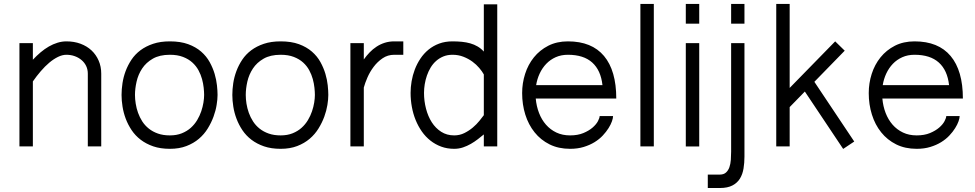

<svg xmlns="http://www.w3.org/2000/svg" viewBox="-20 -735 4894 964"><path d="M145 -518.6V-435.1Q163.6 -455.1 183.8 -472.2Q204.1 -489.3 225.3 -501.5Q246.6 -513.7 268.8 -520.5Q291 -527.3 313.5 -527.3Q352.1 -527.3 384.3 -515.4Q416.5 -503.4 439.5 -481.9Q462.4 -460.4 475.3 -430.7Q488.3 -400.9 488.3 -365.2V0H420.9V-365.2Q420.9 -386.2 412.6 -403.6Q404.3 -420.9 389.6 -433.3Q375 -445.8 355.5 -452.9Q335.9 -460 313.5 -460Q293 -460 271 -449.2Q249 -438.5 227.3 -420.2Q205.6 -401.9 184.6 -377.4Q163.6 -353 145 -326.2V0H77.6V-518.6Z M833 -460Q781.2 -460 747.3 -440.4Q713.4 -420.9 693.6 -390.9Q673.8 -360.8 665.8 -325.4Q657.7 -290 657.7 -258.3Q657.7 -237.8 661.4 -214.6Q665 -191.4 673.1 -168.7Q681.2 -146 694.3 -125.5Q707.5 -105 727.1 -89.4Q746.6 -73.7 772.7 -64.5Q798.8 -55.2 833 -55.2Q866.7 -55.2 892.8 -65.7Q918.9 -76.2 938 -93.3Q957 -110.4 970 -132.1Q982.9 -153.8 990.5 -176.3Q998 -198.7 1001.5 -220.2Q1004.9 -241.7 1004.9 -258.3Q1004.9 -273.4 1002.7 -294.4Q1000.5 -315.4 994.4 -337.9Q988.3 -360.4 976.6 -382.1Q964.8 -403.8 945.8 -421.1Q926.8 -438.5 898.9 -449.2Q871.1 -460 833 -460ZM833 -527.3Q886.2 -527.3 924.8 -513.2Q963.4 -499 990 -475.8Q1016.6 -452.6 1032.7 -423.3Q1048.8 -394 1057.6 -364.3Q1066.4 -334.5 1069.3 -306.6Q1072.3 -278.8 1072.3 -258.3Q1072.3 -236.3 1067.6 -207.8Q1063 -179.2 1052 -149.2Q1041 -119.1 1023.2 -90.1Q1005.4 -61 978.8 -38.3Q952.1 -15.6 916 -1.7Q879.9 12.2 833 12.2Q785.6 12.2 749.5 -0.2Q713.4 -12.7 686.3 -33.4Q659.2 -54.2 640.9 -81.5Q622.6 -108.9 611.3 -138.9Q600.1 -168.9 595.2 -199.7Q590.3 -230.5 590.3 -258.3Q590.3 -286.6 595 -317.4Q599.6 -348.1 610.8 -378.2Q622.1 -408.2 640.1 -435.3Q658.2 -462.4 685.3 -482.7Q712.4 -502.9 748.8 -515.1Q785.2 -527.3 833 -527.3Z M1389.2 -460Q1337.4 -460 1303.5 -440.4Q1269.5 -420.9 1249.8 -390.9Q1230 -360.8 1221.9 -325.4Q1213.9 -290 1213.9 -258.3Q1213.9 -237.8 1217.5 -214.6Q1221.2 -191.4 1229.2 -168.7Q1237.3 -146 1250.5 -125.5Q1263.7 -105 1283.2 -89.4Q1302.7 -73.7 1328.9 -64.5Q1355 -55.2 1389.2 -55.2Q1422.9 -55.2 1449 -65.7Q1475.1 -76.2 1494.1 -93.3Q1513.2 -110.4 1526.1 -132.1Q1539.1 -153.8 1546.6 -176.3Q1554.2 -198.7 1557.6 -220.2Q1561 -241.7 1561 -258.3Q1561 -273.4 1558.8 -294.4Q1556.6 -315.4 1550.5 -337.9Q1544.4 -360.4 1532.7 -382.1Q1521 -403.8 1502 -421.1Q1482.9 -438.5 1455.1 -449.2Q1427.2 -460 1389.2 -460ZM1389.2 -527.3Q1442.4 -527.3 1481 -513.2Q1519.5 -499 1546.1 -475.8Q1572.8 -452.6 1588.9 -423.3Q1605 -394 1613.8 -364.3Q1622.6 -334.5 1625.5 -306.6Q1628.4 -278.8 1628.4 -258.3Q1628.4 -236.3 1623.8 -207.8Q1619.1 -179.2 1608.2 -149.2Q1597.2 -119.1 1579.3 -90.1Q1561.5 -61 1534.9 -38.3Q1508.3 -15.6 1472.2 -1.7Q1436 12.2 1389.2 12.2Q1341.8 12.2 1305.7 -0.2Q1269.5 -12.7 1242.4 -33.4Q1215.3 -54.2 1197 -81.5Q1178.7 -108.9 1167.5 -138.9Q1156.2 -168.9 1151.4 -199.7Q1146.5 -230.5 1146.5 -258.3Q1146.5 -286.6 1151.1 -317.4Q1155.8 -348.1 1167 -378.2Q1178.2 -408.2 1196.3 -435.3Q1214.4 -462.4 1241.5 -482.7Q1268.6 -502.9 1304.9 -515.1Q1341.3 -527.3 1389.2 -527.3Z M1806.6 -518.6V-436.5Q1819.8 -455.1 1835.7 -471.7Q1851.6 -488.3 1870.6 -500.7Q1889.6 -513.2 1911.9 -520.3Q1934.1 -527.3 1959.5 -527.3H2004.9V-460H1959.5Q1926.8 -460 1900.9 -442.4Q1875 -424.8 1856 -399.4Q1836.9 -374 1824.7 -345.7Q1812.5 -317.4 1806.6 -295.4V0H1739.3V-518.6Z M2476.6 0H2409.2V-60.1Q2395.5 -48.8 2379.2 -36.1Q2362.8 -23.4 2344.2 -12.7Q2325.7 -2 2304.7 5.1Q2283.7 12.2 2260.3 12.2Q2225.1 12.2 2195.3 1.2Q2165.5 -9.8 2141.1 -29.1Q2116.7 -48.3 2098.1 -74.7Q2079.6 -101.1 2066.9 -132.3Q2054.2 -163.6 2047.9 -198.2Q2041.5 -232.9 2041.5 -268.6Q2041.5 -296.9 2046.6 -327.1Q2051.8 -357.4 2062.7 -386.2Q2073.7 -415 2090.8 -440.7Q2107.9 -466.3 2131.3 -485.6Q2154.8 -504.9 2184.8 -516.1Q2214.8 -527.3 2252 -527.3Q2276.9 -527.3 2299.1 -525.1Q2321.3 -522.9 2341.1 -517.3Q2360.8 -511.7 2377.9 -501.7Q2395 -491.7 2409.2 -476.1V-713.4H2476.6ZM2252 -460Q2226.6 -460 2206.3 -451.7Q2186 -443.4 2169.9 -429.2Q2153.8 -415 2142.3 -396Q2130.9 -377 2123.5 -355.7Q2116.2 -334.5 2112.5 -312Q2108.9 -289.6 2108.9 -268.6Q2108.9 -228 2118.9 -189.5Q2128.9 -150.9 2147.9 -121.1Q2167 -91.3 2195.3 -73.2Q2223.6 -55.2 2260.3 -55.2Q2288.1 -55.2 2311.5 -66.9Q2335 -78.6 2354 -94.7Q2373 -110.8 2387 -128.2Q2400.9 -145.5 2409.2 -156.7V-361.3Q2400.9 -376.5 2386.2 -393.8Q2371.6 -411.1 2351.6 -425.8Q2331.5 -440.4 2306.4 -450.2Q2281.2 -460 2252 -460Z M2669.9 -240.2Q2673.3 -201.7 2686.3 -168Q2699.2 -134.3 2721.2 -109.1Q2743.2 -84 2773.4 -69.6Q2803.7 -55.2 2842.3 -55.2Q2880.9 -55.2 2908.9 -66.9Q2937 -78.6 2955.3 -94.5Q2973.6 -110.4 2982.2 -126.7Q2990.7 -143.1 2990.7 -152.3H3058.1Q3058.1 -142.1 3052.5 -126Q3046.9 -109.9 3035.4 -91.6Q3023.9 -73.2 3006.6 -54.7Q2989.3 -36.1 2965.1 -21.2Q2940.9 -6.3 2910.4 2.9Q2879.9 12.2 2842.3 12.2Q2784.2 12.2 2739.5 -10Q2694.8 -32.2 2664.1 -70.6Q2633.3 -108.9 2617.4 -159.7Q2601.6 -210.4 2601.6 -267.6Q2601.6 -317.4 2616.5 -364Q2631.3 -410.6 2660.6 -447Q2689.9 -483.4 2732.9 -505.4Q2775.9 -527.3 2831.5 -527.3Q2951.2 -527.3 3012.7 -453.9Q3074.2 -380.4 3074.2 -240.2ZM2831.5 -460Q2797.4 -460 2770 -447.8Q2742.7 -435.5 2722.7 -414.6Q2702.6 -393.6 2689.7 -366Q2676.8 -338.4 2671.9 -307.6H3004.9Q2996.6 -382.3 2953.4 -421.1Q2910.2 -460 2831.5 -460Z M3262.7 -715.3V0H3195.3V-715.3Z M3490.7 -518.6V0.5H3423.3V-518.6ZM3423.3 -616.2V-715.3H3490.7V-616.2Z M3717.8 -518.6V51.3Q3717.8 82.5 3713.1 111.1Q3708.5 139.6 3695.3 161.4Q3682.1 183.1 3657.7 196Q3633.3 209 3593.8 209H3533.7V141.6H3593.8Q3613.8 141.6 3625.2 131.1Q3636.7 120.6 3642.3 104.2Q3647.9 87.9 3649.4 67.4Q3650.9 46.9 3650.9 26.9V-518.6ZM3650.9 -616.2V-715.3H3717.8V-616.2Z M4221.2 -480.5 4068.8 -324.2 4269 -24.4 4213.4 12.7 4021 -275.4 3944.8 -197.3V0H3877.4V-715.3H3944.8V-293.5L4173.3 -527.3Z M4410.2 -240.2Q4413.6 -201.7 4426.5 -168Q4439.5 -134.3 4461.4 -109.1Q4483.4 -84 4513.7 -69.6Q4543.9 -55.2 4582.5 -55.2Q4621.1 -55.2 4649.2 -66.9Q4677.2 -78.6 4695.6 -94.5Q4713.9 -110.4 4722.4 -126.7Q4731 -143.1 4731 -152.3H4798.3Q4798.3 -142.1 4792.7 -126Q4787.1 -109.9 4775.6 -91.6Q4764.2 -73.2 4746.8 -54.7Q4729.5 -36.1 4705.3 -21.2Q4681.2 -6.3 4650.6 2.9Q4620.1 12.2 4582.5 12.2Q4524.4 12.2 4479.7 -10Q4435.1 -32.2 4404.3 -70.6Q4373.5 -108.9 4357.7 -159.7Q4341.8 -210.4 4341.8 -267.6Q4341.8 -317.4 4356.7 -364Q4371.6 -410.6 4400.9 -447Q4430.2 -483.4 4473.1 -505.4Q4516.1 -527.3 4571.8 -527.3Q4691.4 -527.3 4752.9 -453.9Q4814.5 -380.4 4814.5 -240.2ZM4571.8 -460Q4537.6 -460 4510.3 -447.8Q4482.9 -435.5 4462.9 -414.6Q4442.9 -393.6 4429.9 -366Q4417 -338.4 4412.1 -307.6H4745.1Q4736.8 -382.3 4693.6 -421.1Q4650.4 -460 4571.8 -460Z"/></svg>

Font: AnjaliOldLipi
Style: Regular
Weight: 400
Italic angle: -12°
Designer: Kevin & Siji
Foundry: Kevin & Siji
Version: Version 0.730 2004